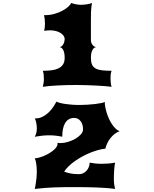

<svg xmlns="http://www.w3.org/2000/svg" viewBox="-20 -997 1034 1286"><path d="M266.6 -415.5Q269.5 -425.3 271.7 -439.2Q273.9 -453.1 273.9 -467.3Q273.9 -482.9 272.5 -497.6Q271 -512.2 266.6 -522.9Q297.4 -522.9 324 -526.1Q350.6 -529.3 370.4 -538.6Q390.1 -547.9 401.6 -564.7Q413.1 -581.5 413.1 -609.4Q413.1 -641.6 404.3 -660.6Q395.5 -679.7 378.9 -681.6Q387.2 -682.1 393.6 -687.7Q399.9 -693.4 404.3 -701.4Q408.7 -709.5 410.9 -718.3Q413.1 -727.1 413.1 -734.4Q413.1 -747.6 405.3 -758.3Q397.5 -769 384 -777.1Q370.6 -785.2 352.8 -789.6Q335 -793.9 314.9 -793.9Q305.2 -793.9 293.5 -792.7Q281.7 -791.5 275.9 -790.5Q278.3 -800.3 279.8 -813.2Q281.2 -826.2 281.2 -838.9Q281.2 -856 279.5 -869.6Q277.8 -883.3 274.9 -895.5H281.7Q314.5 -895.5 344 -903.8Q373.5 -912.1 397 -924.6Q420.4 -937 436.3 -951.2Q452.1 -965.3 457 -977.1Q462.9 -974.6 470.7 -972.4Q478.5 -970.2 487.3 -968.5Q496.1 -966.8 505.1 -965.8Q514.2 -964.8 522 -964.8Q531.2 -964.8 542.2 -965.8Q553.2 -966.8 563.7 -968.5Q574.2 -970.2 583 -972.4Q591.8 -974.6 596.2 -977.1Q595.2 -971.2 594 -963.9Q592.8 -956.5 591.6 -944.8Q590.3 -933.1 589.6 -915Q588.9 -897 588.9 -870.1V-728.5Q588.9 -720.7 591.3 -712.6Q593.8 -704.6 598.4 -698Q603 -691.4 609.6 -686.8Q616.2 -682.1 624.5 -681.6Q607.9 -679.7 598.4 -660.6Q588.9 -641.6 588.9 -609.4Q588.9 -581.5 596.2 -564.7Q603.5 -547.9 619.9 -538.6Q636.2 -529.3 662.6 -526.1Q689 -522.9 727.5 -522.9Q722.2 -508.8 721.2 -495.8Q720.2 -482.9 720.2 -467.3Q720.2 -453.6 722.2 -439.5Q724.1 -425.3 727.5 -415.5Q711.4 -418 683.1 -420.2Q654.8 -422.4 621.3 -424.1Q587.9 -425.8 553.5 -426.8Q519 -427.7 490.7 -427.7Q460.4 -427.7 427.7 -427Q395 -426.3 364.7 -424.6Q334.5 -422.9 308.6 -420.7Q282.7 -418.5 266.6 -415.5ZM212.9 63.5Q225.6 63 241.9 58.6Q258.3 54.2 275.4 46.9Q292.5 39.6 308.6 30Q324.7 20.5 337.4 10Q350.1 -0.5 357.9 -11.7Q365.7 -22.9 365.7 -33.2Q365.7 -35.6 364.7 -40.5Q373 -38.6 384.8 -38.6Q408.2 -38.6 434.8 -46.4Q461.4 -54.2 483.9 -67.1Q506.3 -80.1 521.2 -96.4Q536.1 -112.8 536.1 -130.4Q536.1 -164.6 519.8 -185.8Q503.4 -207 476.6 -207Q455.6 -207 440.7 -198Q425.8 -189 416 -172.4Q406.2 -155.8 401.6 -132.6Q397 -109.4 397 -81.1Q379.9 -85 356.9 -87.9Q334 -90.8 309.1 -90.8Q283.7 -90.8 260 -87.9Q236.3 -85 212.9 -81.1Q214.4 -84.5 216.6 -88.6Q218.8 -92.8 220.9 -99.1Q223.1 -105.5 224.9 -114.7Q226.6 -124 226.6 -137.7Q226.6 -155.3 222.9 -174.3Q219.2 -193.4 212.9 -203.6Q243.7 -203.6 267.1 -216.1Q290.5 -228.5 308.3 -246.3Q326.2 -264.2 338.4 -283.4Q350.6 -302.7 358.4 -316.4Q365.2 -312.5 379.6 -308.3Q394 -304.2 414.6 -301Q435.1 -297.9 460.4 -295.9Q485.8 -293.9 515.1 -293.9Q539.1 -293.9 566.4 -295.7Q593.8 -297.4 617.7 -300.3Q641.6 -303.2 659.2 -306.9Q676.8 -310.5 681.6 -314.5Q681.6 -298.3 685.3 -279.1Q689 -259.8 695.3 -239.5Q701.7 -219.2 710.7 -199.7Q719.7 -180.2 731 -163.6Q742.2 -147 754.9 -135Q767.6 -123 781.2 -118.2Q762.7 -111.8 746.8 -99.1Q731 -86.4 718.5 -70.3Q706.1 -54.2 697.8 -36.1Q689.5 -18.1 686 -1.5Q662.6 1 636.2 8.3Q609.9 15.6 583 26.6Q556.2 37.6 529.8 52Q503.4 66.4 480.5 82.8Q457.5 99.1 439.2 116.9Q420.9 134.8 409.7 152.8Q433.6 161.6 456.5 165.5Q479.5 169.4 505.9 169.4Q527.8 169.4 542.2 160.6Q556.6 151.9 565.2 139.6Q573.7 127.4 577.1 114.3Q580.6 101.1 580.6 92.3Q597.7 95.7 617.7 97.9Q637.7 100.1 659.7 100.1Q682.1 100.1 704.6 98.4Q727.1 96.7 751 92.3Q749 98.6 747.6 111.3Q746.1 124 744.9 139.4Q743.7 154.8 743.2 171.9Q742.7 189 742.7 204.1Q742.7 226.1 745.6 243.2Q748.5 260.3 751 268.6Q724.1 264.6 691.2 262.2Q658.2 259.8 623.8 258.5Q589.4 257.3 555.7 256.8Q522 256.3 494.1 256.3Q449.2 256.3 413.1 256.6Q377 256.8 344.7 258.1Q312.5 259.3 280.8 261.7Q249 264.2 212.9 268.6Q214.4 262.2 216.6 250.2Q218.8 238.3 220.9 223.1Q223.1 208 224.9 190.4Q226.6 172.9 226.6 155.3Q226.6 126 223.1 101.6Q219.7 77.1 212.9 63.5Z"/></svg>

Font: Arbutus
Style: Regular
Weight: 400
Designer: Karolina Lach
Foundry: Sorkin Type Co.
Version: Version 1.002